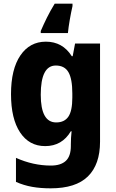

<svg xmlns="http://www.w3.org/2000/svg" viewBox="-20 -786 631 1046"><path d="M230 -559Q321 -559 371 -480H376L389 -549H525V-14Q525 110 459 175Q393 240 256 240Q201 240 155.5 232Q110 224 67 205V74Q161 116 257 116Q311 116 338.5 90.5Q366 65 366 9V0Q366 -16 367 -35Q368 -54 370 -71H366Q318 10 226 10Q139 10 89.5 -64.5Q40 -139 40 -273Q40 -409 91 -484Q142 -559 230 -559ZM284 -429Q202 -429 202 -270Q202 -119 286 -119Q331 -119 352.5 -150.5Q374 -182 374 -254V-277Q374 -356 353 -392.5Q332 -429 284 -429ZM375 -753Q367 -718 360 -677.5Q353 -637 350 -606H202V-617Q217 -652 235.5 -689.5Q254 -727 278 -766H375Z"/></svg>

Font: Noto Sans Gurmukhi SemiCondensed ExtraBold
Style: Regular
Weight: 800
Width: 4
Designer: Jelle Bosma - Monotype Design Team
Foundry: Monotype Imaging Inc.
Version: Version 2.004; ttfautohint (v1.8.4.7-5d5b)